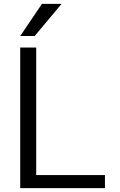

<svg xmlns="http://www.w3.org/2000/svg" viewBox="-20 -977 625 997"><path d="M160 -790H85L198 -957H300ZM168 -730V-68H525V0H85V-730Z"/></svg>

Font: Mplus 1p
Style: Regular
Weight: 400
Version: Version 1.061